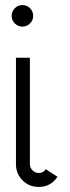

<svg xmlns="http://www.w3.org/2000/svg" viewBox="-20 -728 277 758"><path d="M68 -708Q86 -708 98.5 -695.5Q111 -683 111 -665Q111 -648 98.5 -635.5Q86 -623 68 -623Q51 -623 38.5 -635.5Q26 -648 26 -665Q26 -683 38.5 -695.5Q51 -708 68 -708ZM98 -500V-80Q98 -65 109 -55Q120 -45 133 -45Q151 -45 161 -60L207 -30Q180 10 133 10Q95 10 69 -16Q43 -42 43 -80V-500Z"/></svg>

Font: Bellota
Style: Regular
Weight: 400
Designer: Kemie Guaida
Foundry: Kemie Guaida
Version: Version 1.000;PS 002.000;hotconv 1.0.70;makeotf.lib2.5.58329